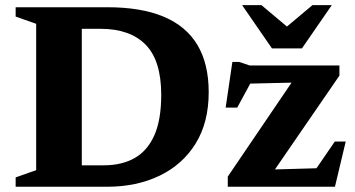

<svg xmlns="http://www.w3.org/2000/svg" viewBox="-20 -710 1350 730"><path d="M593 -349.5Q593 -479.5 533.8 -540Q474.5 -600.5 361.5 -600.5H210.5L196 -682.5H388Q517 -682.5 602.5 -646.5Q688 -610.5 730.8 -538.8Q773.5 -467 773.5 -359.5Q773.5 -244.5 723.8 -164.2Q674 -84 586.8 -42Q499.5 0 387.5 0H196L210.5 -81.5H375Q443 -81.5 491.8 -109Q540.5 -136.5 566.8 -195.5Q593 -254.5 593 -349.5ZM39.5 0V-35.5L117.5 -63V-619.5L39.5 -647V-682.5H291V0ZM846 0V-38.5L1115.5 -435.5L1186 -398L881 -391L961 -446.5L882 -301H838L863.5 -474.5H889.5L929.5 -461H1270.5V-422.5L997 -24.5L928 -63L1208 -71L1151 -23L1253 -172H1294.5L1253.5 0ZM1092.5 -591H1049.5L1168 -690.5H1241.5L1128 -526H1014L900.5 -690.5H974Z"/></svg>

Font: Newsreader
Style: Bold
Weight: 700
Designer: Hugues Gentile
Foundry: Production Type
Version: Version 1.003